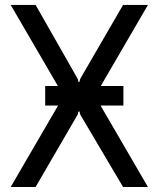

<svg xmlns="http://www.w3.org/2000/svg" viewBox="-20 -747 634 767"><path d="M473 -403.4V-325.3H381.7L571 0H471.6L301.1 -288.4Q298.3 -292.6 298.3 -301.1H292.6Q292.6 -292.6 289.8 -288.4L122.2 0H22.7L212 -325.3H160.5V-403.4H211.3L22.7 -727.3H122.2L289.8 -433.2Q292.6 -429 292.6 -420.5H298.3Q298.3 -429 301.1 -433.2L471.6 -727.3H571L382.5 -403.4Z"/></svg>

Font: Interface
Style: Regular
Weight: 400
Designer: Rasmus Andersson
Foundry: rsms
Version: Version 1.8